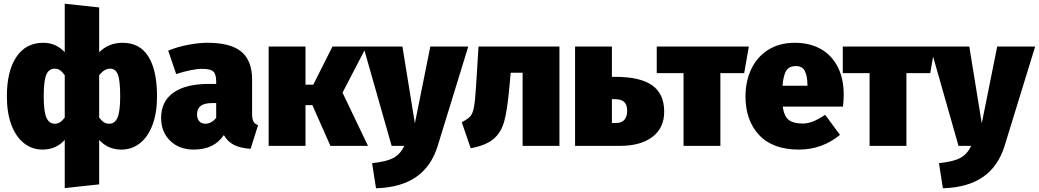

<svg xmlns="http://www.w3.org/2000/svg" viewBox="-20 -784 5584 1032"><path d="M824 -266Q824 -178 800 -113.5Q776 -49 732.5 -14.5Q689 20 632 20Q560 20 513 -32V207L328 227V-32Q281 20 209 20Q152 20 108.5 -14.5Q65 -49 41 -113.5Q17 -178 17 -266Q17 -402 68 -478Q119 -554 212 -554Q246 -554 274 -542Q302 -530 328 -504V-764L513 -744V-503Q564 -554 639 -554Q732 -554 778 -479.5Q824 -405 824 -266ZM328 -152V-380Q315 -398 302.5 -406.5Q290 -415 274 -415Q243 -415 229 -383Q215 -351 215 -266Q215 -184 229.5 -151.5Q244 -119 274 -119Q290 -119 302 -126.5Q314 -134 328 -152ZM626 -266Q626 -352 613.5 -383.5Q601 -415 572 -415Q556 -415 542 -406.5Q528 -398 513 -380V-152Q527 -134 539 -126.5Q551 -119 568 -119Q597 -119 611.5 -151.5Q626 -184 626 -266Z M1367 -111 1327 16Q1273 12 1239 -4.5Q1205 -21 1183 -58Q1131 20 1022 20Q943 20 894.5 -27.5Q846 -75 846 -150Q846 -239 912 -286Q978 -333 1104 -333H1142V-346Q1142 -386 1126 -400Q1110 -414 1065 -414Q1041 -414 1003.5 -406.5Q966 -399 927 -386L884 -512Q933 -532 990.5 -543Q1048 -554 1095 -554Q1221 -554 1278 -505.5Q1335 -457 1335 -357V-173Q1335 -145 1342 -131.5Q1349 -118 1367 -111ZM1142 -151V-230H1121Q1079 -230 1059 -215Q1039 -200 1039 -169Q1039 -146 1051 -132.5Q1063 -119 1083 -119Q1101 -119 1116.5 -128Q1132 -137 1142 -151Z M1821 -286 1958 0H1756L1659 -219H1622V0H1424V-534H1622V-329H1664L1767 -534H1950Z M2333 -1Q2299 110 2217 167Q2135 224 2001 228L1980 93Q2057 85 2094.5 65Q2132 45 2153 0H2085L1933 -534H2143L2210 -121L2293 -534H2497Z M2987 -534V0H2789V-393H2725L2718 -317Q2707 -195 2691 -134.5Q2675 -74 2634.5 -38.5Q2594 -3 2510 13L2462 -127Q2495 -144 2508 -159Q2521 -174 2527.5 -208Q2534 -242 2539 -324L2552 -534Z M3550 -184Q3550 -96 3486.5 -48Q3423 0 3314 0H3071V-534H3269V-371H3287Q3422 -371 3486 -325Q3550 -279 3550 -184ZM3351 -188Q3351 -220 3335.5 -235.5Q3320 -251 3284 -251H3269V-123H3292Q3322 -123 3336.5 -140.5Q3351 -158 3351 -188Z M3980 -391H3852V0H3654V-391H3510V-534H4005Z M4511 -211H4187Q4195 -157 4220.5 -138.5Q4246 -120 4294 -120Q4322 -120 4351 -131.5Q4380 -143 4415 -167L4495 -59Q4398 20 4275 20Q4133 20 4060 -58.5Q3987 -137 3987 -266Q3987 -346 4017.5 -411.5Q4048 -477 4108 -515.5Q4168 -554 4253 -554Q4332 -554 4391 -521Q4450 -488 4482.5 -425Q4515 -362 4515 -274Q4515 -249 4511 -211ZM4320 -330Q4319 -377 4305.5 -403Q4292 -429 4257 -429Q4224 -429 4207.5 -406Q4191 -383 4186 -323H4320Z M4980 -391H4852V0H4654V-391H4510V-534H5005Z M5380 -1Q5346 110 5264 167Q5182 224 5048 228L5027 93Q5104 85 5141.5 65Q5179 45 5200 0H5132L4980 -534H5190L5257 -121L5340 -534H5544Z"/></svg>

Font: FiraGO Heavy
Style: Regular
Weight: 900
Designer: bBox Type
Foundry: bBox Type GmbH
Version: Version 1.001